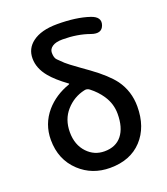

<svg xmlns="http://www.w3.org/2000/svg" viewBox="-148 -914 899 1031"><g transform="rotate(-20 301.5 -398.5)"><path d="M304 13Q202 13 131 -53Q55 -124 55 -237Q55 -327 113 -395Q165 -455 248 -484Q253 -486 249 -489Q186 -535 155 -573Q112 -625 112 -681.5Q112 -738 157 -772Q207 -810 299 -810Q408 -810 482 -785Q539 -766 524 -722Q509 -678 452 -698Q383 -723 298 -723Q260 -723 240 -709.5Q220 -696 220 -675Q220 -645 233 -633Q255 -612 265.5 -601.5Q276 -591 340 -545L382 -515Q466 -454 504 -403Q553 -335 553 -248Q553 -130 486.5 -58.5Q420 13 304 13ZM306 -81Q371 -81 405.5 -124.5Q440 -168 440 -247Q440 -304 408 -352Q383 -390 344 -420Q331 -430 315 -426Q252 -412 208.5 -363Q165 -314 165 -241Q165 -168 208 -123Q248 -81 306 -81Z"/></g></svg>

Font: Resource Han Rounded KR Medium
Style: Regular
Weight: 500
Designer: Cyano Hao (round all glyphs); Ryoko NISHIZUKA 西塚涼子 (kana, bopomofo & ideographs); Paul D. Hunt (Latin, Greek & Cyrillic)
Foundry: Cyano Hao
Version: 0.990